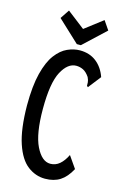

<svg xmlns="http://www.w3.org/2000/svg" viewBox="-123 -856 597 922"><g transform="rotate(15 175.0 -395.0)"><path d="M198 10Q151 10 111.5 -20Q72 -50 48.5 -120Q25 -190 24 -308Q24 -405 40 -468Q56 -531 82.5 -566Q109 -601 140.5 -615Q172 -629 202 -629Q250 -629 283.5 -603Q317 -577 333 -531L290 -476L284 -468L278 -473Q278 -481 277.5 -490.5Q277 -500 270 -515Q255 -537 238.5 -545Q222 -553 204 -553Q162 -553 132 -497Q102 -441 102 -312Q102 -188 132 -127Q162 -66 204 -66Q230 -66 250 -83Q270 -100 285 -131L326 -72Q303 -29 272.5 -9.5Q242 10 198 10ZM278 -800 308 -756 199 -654H179L71 -755L101 -800L189 -732Z"/></g></svg>

Font: Inconsolata ExtraCondensed SemiBold
Style: Regular
Weight: 600
Width: 2
Monospace: yes
Designer: Raph Levien, Cyreal, Brenton Simpson
Foundry: Raph Levien, Cyreal, Google
Version: Version 3.001; ttfautohint (v1.8.2.53-6de2)